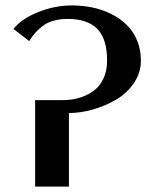

<svg xmlns="http://www.w3.org/2000/svg" viewBox="-20 -690 586 710"><path d="M234.9 0H109.9V-319.8H212.9Q243.2 -319.8 270.5 -327.4Q297.9 -335 322.3 -351.3Q346.7 -367.7 361.3 -397Q376 -426.3 376 -465.8Q376 -546.4 339.6 -583.3Q303.2 -620.1 230 -620.1Q200.7 -620.1 176.8 -613Q152.8 -606 136.2 -592.8Q119.6 -579.6 108.9 -567.1Q98.1 -554.7 87.9 -538.1L29.8 -583Q59.6 -620.6 121.3 -645.3Q183.1 -669.9 245.1 -669.9Q284.7 -669.9 321.5 -662.4Q358.4 -654.8 391.1 -638.4Q423.8 -622.1 448.2 -598.4Q472.7 -574.7 486.8 -540.8Q501 -506.8 501 -465.8Q501 -420.9 475.1 -382.8Q449.2 -344.7 408.9 -321.3Q368.7 -297.9 323 -284.9Q277.3 -272 234.9 -272Z"/></svg>

Font: Pfennig
Style: Bold
Weight: 700
Version: Version 20120410 ; ttfautohint (v0.8)